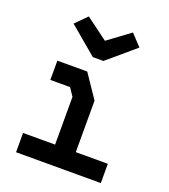

<svg xmlns="http://www.w3.org/2000/svg" viewBox="-145 -912 890 1011"><g transform="rotate(20 300.0 -406.5)"><path d="M102 -532.5H269.5L358 -401.5V-113H537.5V-5H62.5V-113H242V-380.5L212.5 -424.5H102ZM425.5 -808 301.5 -716.5 178 -808 115.5 -745 271 -614H330.5L484.5 -745Z"/></g></svg>

Font: Kode Mono
Style: Regular
Weight: 400
Monospace: yes
Designer: Isa Ozler
Foundry: Kadena LLC
Version: Version 1.000;gftools[0.9.28]